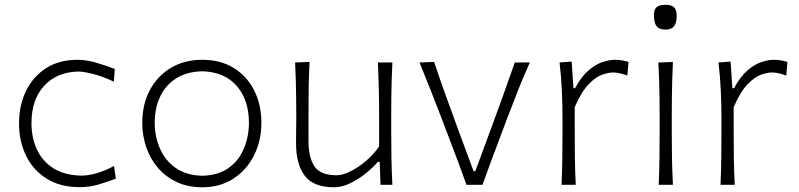

<svg xmlns="http://www.w3.org/2000/svg" viewBox="-20 -768 3321 798"><path d="M311 9.8Q355.5 9.8 394.8 -2.7Q434.1 -15.1 461.4 -25.4L454.1 -78.1Q417.5 -58.6 382.8 -48.3Q348.1 -38.1 317.4 -38.1Q248 -39.6 202.4 -68.4Q156.7 -97.2 133.8 -146Q110.8 -194.8 110.8 -255.9Q110.8 -354.5 163.8 -411.6Q216.8 -468.8 305.7 -470.7Q325.2 -470.7 364.5 -461.2Q403.8 -451.7 453.1 -428.7L457 -481.4Q427.2 -493.2 384 -506.3Q340.8 -519.5 301.8 -519.5Q225.6 -519.5 171.4 -484.6Q117.2 -449.7 88.1 -389.9Q59.1 -330.1 59.1 -254.9Q59.1 -180.7 88.4 -120.6Q117.7 -60.5 174.1 -25.4Q230.5 9.8 311 9.8Z M820.8 -37.6Q753.4 -39.1 709.7 -70.3Q666 -101.6 644.5 -151.4Q623 -201.2 623 -257.8Q623 -317.4 645 -365.2Q667 -413.1 711.2 -441.7Q755.4 -470.2 820.8 -471.7Q913.1 -469.2 963.9 -410.9Q1014.6 -352.5 1014.6 -257.8Q1014.6 -201.2 994.1 -151.4Q973.6 -101.6 930.7 -70.3Q887.7 -39.1 820.8 -37.6ZM820.8 10.3Q895 10.3 950.2 -25.6Q1005.4 -61.5 1035.9 -122.3Q1066.4 -183.1 1066.4 -257.8Q1066.4 -332 1036.9 -391.4Q1007.3 -450.7 952.1 -485.1Q897 -519.5 820.3 -519.5Q746.1 -519.5 689.9 -485.8Q633.8 -452.1 602.5 -393.1Q571.3 -334 571.3 -257.8Q571.3 -204.6 587.9 -156.2Q604.5 -107.9 636.2 -70.6Q668 -33.2 714.4 -11.5Q760.7 10.3 820.8 10.3Z M1367.7 10.3Q1402.3 10.3 1437.3 -7.1Q1472.2 -24.4 1502 -48.8Q1531.7 -73.2 1550.3 -95.2H1558.1L1561.5 0H1610.8Q1607.9 -57.1 1606.9 -110.1Q1606 -163.1 1606 -226.1V-278.3Q1606 -321.3 1606.4 -359.1Q1606.9 -397 1607.9 -433.6Q1608.9 -470.2 1610.8 -508.3H1550.8Q1553.2 -451.2 1554.4 -397.7Q1555.7 -344.2 1555.7 -282.2V-159.2Q1532.2 -125.5 1500.2 -98.4Q1468.3 -71.3 1436 -55.4Q1403.8 -39.6 1378.9 -39.6Q1312.5 -39.6 1287.4 -75.9Q1262.2 -112.3 1262.2 -183.1V-282.2Q1262.2 -344.2 1262.9 -398.9Q1263.7 -453.6 1266.6 -510.7L1206.5 -508.3Q1208.5 -470.2 1209.5 -433.6Q1210.4 -397 1210.9 -359.1Q1211.4 -321.3 1211.4 -278.3Q1211.4 -255.4 1210.9 -230.5Q1210.4 -205.6 1210.4 -172.4Q1210.4 -84 1247.1 -36.9Q1283.7 10.3 1367.7 10.3Z M1918.5 0H1985.4Q2002.4 -48.3 2020 -95Q2037.6 -141.6 2055.7 -189.9L2089.8 -280.8Q2111.3 -337.4 2134 -394.8Q2156.7 -452.1 2182.1 -508.3H2119.6Q2096.2 -440.4 2071.5 -372.3Q2046.9 -304.2 2021 -233.9L1955.6 -56.6H1948.2L1882.8 -233.4Q1856.9 -303.2 1832.3 -372.1Q1807.6 -440.9 1784.2 -510.7L1723.6 -508.3Q1746.6 -452.6 1769 -395.5Q1791.5 -338.4 1813 -282.2L1847.2 -192.4Q1864.7 -146.5 1883.3 -97.2Q1901.9 -47.9 1918.5 0Z M2314 0H2373Q2370.1 -57.1 2369.4 -109.9Q2368.7 -162.6 2368.7 -224.6V-322.8Q2397 -387.7 2426.8 -418.2Q2456.5 -448.7 2483.2 -457.8Q2509.8 -466.8 2528.3 -466.8Q2541.5 -466.8 2557.1 -463.1Q2572.8 -459.5 2587.4 -454.1L2592.3 -510.7Q2579.1 -514.6 2564.9 -517.1Q2550.8 -519.5 2535.2 -519.5Q2513.2 -519.5 2484.6 -510.3Q2456.1 -501 2426.3 -475.6Q2396.5 -450.2 2370.1 -401.4H2363.3L2356 -512.2L2305.7 -508.3Q2312.5 -450.7 2315.2 -391.6Q2317.9 -332.5 2317.9 -277.3V-226.1Q2317.9 -163.1 2317.1 -110.1Q2316.4 -57.1 2314 0Z M2717.8 0H2776.9Q2773.9 -57.1 2772.9 -110.1Q2772 -163.1 2772 -226.1V-277.3Q2772 -320.8 2772.5 -359.4Q2772.9 -397.9 2773.9 -434.8Q2774.9 -471.7 2776.9 -510.3L2716.3 -508.3Q2718.3 -470.2 2719.5 -433.6Q2720.7 -397 2721.2 -358.9Q2721.7 -320.8 2721.7 -277.3V-226.1Q2721.7 -163.1 2720.9 -110.1Q2720.2 -57.1 2717.8 0ZM2744.6 -645Q2770.5 -645 2781.5 -658.9Q2792.5 -672.9 2792.5 -702.1Q2792.5 -727.1 2781.7 -737.5Q2771 -748 2746.1 -748Q2720.7 -748 2709.2 -738.3Q2697.8 -728.5 2697.8 -705.6Q2697.8 -673.8 2708.7 -659.4Q2719.7 -645 2744.6 -645Z M2974.6 0H3033.7Q3030.8 -57.1 3030 -109.9Q3029.3 -162.6 3029.3 -224.6V-322.8Q3057.6 -387.7 3087.4 -418.2Q3117.2 -448.7 3143.8 -457.8Q3170.4 -466.8 3189 -466.8Q3202.1 -466.8 3217.8 -463.1Q3233.4 -459.5 3248 -454.1L3252.9 -510.7Q3239.7 -514.6 3225.6 -517.1Q3211.4 -519.5 3195.8 -519.5Q3173.8 -519.5 3145.3 -510.3Q3116.7 -501 3086.9 -475.6Q3057.1 -450.2 3030.8 -401.4H3023.9L3016.6 -512.2L2966.3 -508.3Q2973.1 -450.7 2975.8 -391.6Q2978.5 -332.5 2978.5 -277.3V-226.1Q2978.5 -163.1 2977.8 -110.1Q2977.1 -57.1 2974.6 0Z"/></svg>

Font: Pinar FD VF
Style: Regular
Weight: 300
Designer: Amin Abedi
Version: Version 2.000